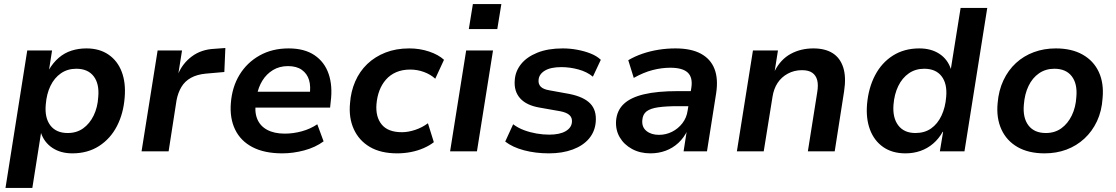

<svg xmlns="http://www.w3.org/2000/svg" viewBox="-20 -744 5489 944"><path d="M7 180 114 -496H236L221 -400H220Q241 -436 269 -460Q297 -484 331.5 -495Q366 -506 405 -506Q469 -506 513.5 -475.5Q558 -445 578.5 -391Q599 -337 593 -265Q587 -186 555 -124Q523 -62 467 -26Q411 10 336 10Q278 10 237.5 -17Q197 -44 181 -92H182L139 180ZM313 -90Q357 -90 389 -113Q421 -136 440.5 -176Q460 -216 463 -267Q469 -332 440.5 -369Q412 -406 355 -406Q312 -406 279.5 -383.5Q247 -361 228 -321.5Q209 -282 205 -230Q199 -165 227.5 -127.5Q256 -90 313 -90Z M676 0 755 -496H875L856 -376H854Q876 -431 922.5 -466Q969 -501 1034 -504L1088 -508L1083 -390L992 -382Q949 -378 919 -361.5Q889 -345 872 -316.5Q855 -288 848 -251L809 0Z M1368 10Q1280 10 1221.5 -20.5Q1163 -51 1136 -107Q1109 -163 1115 -237Q1121 -316 1157.5 -376Q1194 -436 1256 -471Q1318 -506 1399 -506Q1477 -506 1526.5 -472.5Q1576 -439 1596 -380Q1616 -321 1606 -244L1603 -215H1215L1227 -293H1520L1502 -275Q1509 -319 1499.5 -350.5Q1490 -382 1464 -400.5Q1438 -419 1396 -419Q1354 -419 1322 -399.5Q1290 -380 1270 -347.5Q1250 -315 1243 -275L1239 -249Q1230 -197 1244 -161Q1258 -125 1293 -106Q1328 -87 1380 -87Q1422 -87 1464 -98.5Q1506 -110 1540 -133L1571 -49Q1530 -19 1475.5 -4.5Q1421 10 1368 10Z M1933 10Q1852 10 1798.5 -21.5Q1745 -53 1719.5 -109Q1694 -165 1701 -237Q1705 -294 1726.5 -343.5Q1748 -393 1785.5 -429Q1823 -465 1875 -485.5Q1927 -506 1992 -506Q2044 -506 2090 -490.5Q2136 -475 2163 -450L2120 -357Q2097 -378 2064.5 -390Q2032 -402 1997 -402Q1958 -402 1928 -389Q1898 -376 1877.5 -352.5Q1857 -329 1845.5 -298.5Q1834 -268 1831 -232Q1826 -169 1857 -131.5Q1888 -94 1956 -94Q1987 -94 2021.5 -105.5Q2056 -117 2084 -138L2113 -45Q2093 -29 2063.5 -16Q2034 -3 2000.5 3.5Q1967 10 1933 10Z M2285 -601 2305 -724H2445L2425 -601ZM2193 0 2272 -496H2404L2325 0Z M2679 10Q2613 10 2556.5 -5Q2500 -20 2464 -48L2503 -133Q2527 -115 2556.5 -104Q2586 -93 2618 -87.5Q2650 -82 2680 -82Q2732 -82 2761 -99Q2790 -116 2792 -144Q2794 -165 2780 -178Q2766 -191 2735 -197L2633 -215Q2568 -226 2537 -261Q2506 -296 2511 -351Q2514 -394 2542 -429Q2570 -464 2622 -485Q2674 -506 2747 -506Q2782 -506 2817.5 -499.5Q2853 -493 2883.5 -481Q2914 -469 2934 -450L2895 -367Q2866 -391 2824 -402.5Q2782 -414 2740 -414Q2687 -414 2658.5 -396.5Q2630 -379 2628 -351Q2626 -331 2638.5 -318Q2651 -305 2681 -300L2780 -282Q2850 -268 2882 -235Q2914 -202 2909 -144Q2905 -97 2876 -62.5Q2847 -28 2796 -9Q2745 10 2679 10Z M3178 10Q3127 10 3087.5 -11.5Q3048 -33 3027 -69Q3006 -105 3009 -150Q3013 -201 3047 -233Q3081 -265 3146.5 -280.5Q3212 -296 3313 -296H3391L3380 -222H3315Q3255 -222 3216.5 -216.5Q3178 -211 3159 -196.5Q3140 -182 3138 -153Q3135 -119 3158.5 -100Q3182 -81 3220 -81Q3254 -81 3284 -96Q3314 -111 3335 -138Q3356 -165 3361 -201L3379 -312Q3387 -363 3361.5 -387Q3336 -411 3276 -411Q3233 -411 3188.5 -399.5Q3144 -388 3096 -361L3069 -448Q3101 -467 3139 -480Q3177 -493 3218 -499.5Q3259 -506 3301 -506Q3378 -506 3426 -480Q3474 -454 3493 -405Q3512 -356 3501 -285L3456 0H3341L3357 -103H3360Q3343 -67 3315.5 -41.5Q3288 -16 3253 -3Q3218 10 3178 10Z M3603 0 3682 -496H3805L3789 -395Q3818 -452 3867.5 -479Q3917 -506 3979 -506Q4037 -506 4074 -482.5Q4111 -459 4126 -412Q4141 -365 4130 -294L4084 0H3952L3998 -290Q4004 -326 3998 -349.5Q3992 -373 3974 -386Q3956 -399 3923 -399Q3885 -399 3853.5 -382Q3822 -365 3803 -336Q3784 -307 3778 -267L3735 0Z M4432 10Q4367 10 4322.5 -21Q4278 -52 4257.5 -106.5Q4237 -161 4243 -232Q4250 -312 4282.5 -374Q4315 -436 4370.5 -471Q4426 -506 4500 -506Q4558 -506 4598.5 -479.5Q4639 -453 4655 -405L4703 -705H4834L4722 0H4601L4617 -96H4615Q4596 -62 4568 -38Q4540 -14 4505.5 -2Q4471 10 4432 10ZM4481 -90Q4526 -90 4558 -112.5Q4590 -135 4609 -175.5Q4628 -216 4632 -267Q4638 -332 4609.5 -369Q4581 -406 4524 -406Q4481 -406 4448.5 -383.5Q4416 -361 4396.5 -321Q4377 -281 4373 -229Q4368 -165 4396.5 -127.5Q4425 -90 4481 -90Z M5116 10Q5037 10 4983 -21Q4929 -52 4903.5 -108Q4878 -164 4885 -237Q4890 -299 4913.5 -349Q4937 -399 4975 -434Q5013 -469 5063 -487.5Q5113 -506 5171 -506Q5249 -506 5303 -475.5Q5357 -445 5382.5 -390Q5408 -335 5401 -261Q5397 -198 5373.5 -148Q5350 -98 5311.5 -62.5Q5273 -27 5223.5 -8.5Q5174 10 5116 10ZM5122 -90Q5166 -90 5198 -113Q5230 -136 5249.5 -176Q5269 -216 5272 -267Q5278 -332 5249.5 -369Q5221 -406 5164 -406Q5121 -406 5088.5 -383.5Q5056 -361 5037 -321.5Q5018 -282 5014 -230Q5008 -165 5036.5 -127.5Q5065 -90 5122 -90Z"/></svg>

Font: Nunito Sans 9pt
Style: Bold Italic
Weight: 700
Italic angle: -9°
Version: Version 3.101;gftools[0.9.27]